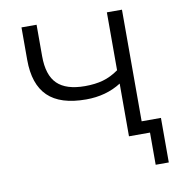

<svg xmlns="http://www.w3.org/2000/svg" viewBox="-74 -568 702 764"><g transform="rotate(-10 277.5 -185.5)"><path d="M409 0V-213Q348 -174 267 -174Q163 -174 113 -222.5Q63 -271 63 -370V-501H124V-374Q124 -297 160 -262Q196 -227 272 -227Q313 -227 345 -236Q377 -245 408 -267V-501H469V-50H547V130H494V0Z"/></g></svg>

Font: Winston Light
Style: Regular
Weight: 300
Designer: Original fonts by Vernon Adams / Changes by Cristiano Sobral
Foundry: Original fonts by Vernon Adams / Changes by Cristiano Sobral
Version: Version 2.503;July 17, 2020;FontCreator 13.0.0.2655 64-bit